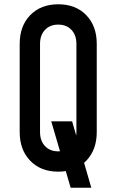

<svg xmlns="http://www.w3.org/2000/svg" viewBox="-20 -786 544 897"><path d="M310 91 219.5 -219H317L406.5 91ZM252 16Q170.5 16 121.2 -35Q72 -86 72 -169V-581Q72 -664.5 121.2 -715.2Q170.5 -766 252 -766Q334 -766 383 -715.2Q432 -664.5 432 -581V-169Q432 -86 383 -35Q334 16 252 16ZM252 -79Q291 -79 314 -103.8Q337 -128.5 337 -169V-581Q337 -621.5 314 -646.2Q291 -671 252 -671Q213 -671 190 -646.2Q167 -621.5 167 -581V-169Q167 -128.5 190 -103.8Q213 -79 252 -79Z"/></svg>

Font: Mohave Light Medium
Style: Regular
Weight: 500
Version: Version 2.003